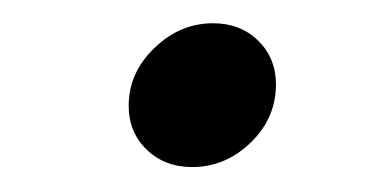

<svg xmlns="http://www.w3.org/2000/svg" viewBox="-20 -332 317 161"><path d="M141.1 -191.9Q118.2 -191.9 103 -206.5Q87.9 -221.2 87.9 -243.2Q87.9 -271 109.4 -291.7Q130.9 -312.5 158.7 -312.5Q181.6 -312.5 196.5 -297.9Q211.4 -283.2 211.4 -261.2Q211.4 -232.9 190.2 -212.4Q168.9 -191.9 141.1 -191.9Z"/></svg>

Font: Elstob Light
Style: Italic
Weight: 300
Italic angle: -20°
Designer: Peter S. Baker
Version: Version 1.015